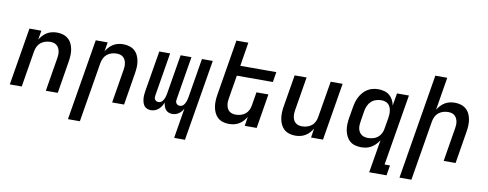

<svg xmlns="http://www.w3.org/2000/svg" viewBox="-74 -1116 4347 1711"><g transform="rotate(10 2100.0 -260.0)"><path d="M27 0 113 -520H221L207 -437Q219 -457 235.5 -475Q252 -493 273 -505.5Q294 -518 317 -523Q340 -528 362 -528Q391 -528 417.5 -520Q444 -512 464 -494.5Q484 -477 495.5 -452.5Q507 -428 511.5 -401Q516 -374 514.5 -345.5Q513 -317 508 -288L461 0H353L403 -303Q406 -319 406.5 -335Q407 -351 404 -366.5Q401 -382 394 -395.5Q387 -409 375.5 -418.5Q364 -428 349 -432Q334 -436 317 -436Q296 -436 273.5 -429.5Q251 -423 232.5 -408.5Q214 -394 203.5 -372.5Q193 -351 189 -329L135 0Z M591 215 713 -520H821L807 -437Q819 -457 835.5 -475Q852 -493 873 -505.5Q894 -518 917 -523Q940 -528 962 -528Q991 -528 1017.5 -520Q1044 -512 1064 -494.5Q1084 -477 1095.5 -452.5Q1107 -428 1111.5 -401Q1116 -374 1114.5 -345.5Q1113 -317 1108 -288L1061 0H953L1003 -303Q1006 -319 1006.5 -335Q1007 -351 1004 -366.5Q1001 -382 994 -395.5Q987 -409 975.5 -418.5Q964 -428 949 -432Q934 -436 917 -436Q896 -436 873.5 -429.5Q851 -423 832.5 -408.5Q814 -394 803.5 -372.5Q793 -351 789 -329L699 215Z M1552 215 1597 -58Q1590 -44 1579.5 -31.5Q1569 -19 1556 -10Q1543 -1 1528 3.5Q1513 8 1498 8Q1480 8 1464 1.5Q1448 -5 1437.5 -18Q1427 -31 1422 -47Q1417 -63 1415 -81Q1408 -63 1398 -47Q1388 -31 1373.5 -18Q1359 -5 1340.5 1.5Q1322 8 1305 8Q1287 8 1271 2Q1255 -4 1245 -16.5Q1235 -29 1230 -45Q1225 -61 1223 -78Q1221 -95 1222 -112.5Q1223 -130 1226 -148L1288 -520H1386L1322 -132Q1320 -121 1320 -111Q1320 -101 1325.5 -92.5Q1331 -84 1339.5 -79.5Q1348 -75 1358 -75Q1368 -75 1377.5 -79.5Q1387 -84 1393.5 -91.5Q1400 -99 1404.5 -108Q1409 -117 1412.5 -126.5Q1416 -136 1418 -145Q1420 -154 1422 -164L1481 -520H1579L1515 -132Q1513 -121 1513 -111Q1513 -101 1518.5 -92.5Q1524 -84 1532.5 -79.5Q1541 -75 1551 -75Q1561 -75 1570.5 -79.5Q1580 -84 1586.5 -91.5Q1593 -99 1597.5 -108Q1602 -117 1605.5 -126.5Q1609 -136 1611 -145Q1613 -154 1615 -164L1674 -520H1772L1650 215Z M2011 8Q1982 8 1955.5 0Q1929 -8 1909.5 -25.5Q1890 -43 1878.5 -67.5Q1867 -92 1862.5 -119Q1858 -146 1859 -174.5Q1860 -203 1865 -232L1948 -735H2056L2021 -520H2347L2332 -428H2006L1971 -217Q1968 -201 1967.5 -185Q1967 -169 1970 -153.5Q1973 -138 1979.5 -124.5Q1986 -111 1998 -101.5Q2010 -92 2025 -88Q2040 -84 2057 -84Q2078 -84 2100.5 -90.5Q2123 -97 2141.5 -111.5Q2160 -126 2170.5 -147.5Q2181 -169 2184 -191L2204 -312H2312L2261 0H2153L2166 -83Q2154 -63 2137.5 -45Q2121 -27 2100 -14.5Q2079 -2 2056 3Q2033 8 2011 8Z M2611 8Q2582 8 2555.5 0Q2529 -8 2509.5 -25.5Q2490 -43 2478.5 -67.5Q2467 -92 2462.5 -119Q2458 -146 2459 -174.5Q2460 -203 2465 -232L2513 -520H2621L2571 -217Q2568 -201 2567.5 -185Q2567 -169 2570 -153.5Q2573 -138 2579.5 -124.5Q2586 -111 2598 -101.5Q2610 -92 2625 -88Q2640 -84 2657 -84Q2678 -84 2700.5 -90.5Q2723 -97 2741.5 -111.5Q2760 -126 2770.5 -147.5Q2781 -169 2784 -191L2839 -520H2947L2861 0H2753L2766 -83Q2754 -63 2737.5 -45Q2721 -27 2700 -14.5Q2679 -2 2656 3Q2633 8 2611 8Z M3253 -84Q3275 -84 3298 -90Q3321 -96 3339.5 -110.5Q3358 -125 3369.5 -146.5Q3381 -168 3384 -191L3401 -291Q3404 -308 3404.5 -325Q3405 -342 3402.5 -358.5Q3400 -375 3393.5 -390Q3387 -405 3375 -415.5Q3363 -426 3347 -431Q3331 -436 3313 -436Q3290 -436 3265.5 -428.5Q3241 -421 3222.5 -404Q3204 -387 3193.5 -363.5Q3183 -340 3179 -317L3163 -217Q3160 -201 3159.5 -184.5Q3159 -168 3162 -152.5Q3165 -137 3173 -123.5Q3181 -110 3193 -101Q3205 -92 3220.5 -88Q3236 -84 3253 -84ZM3317 215 3367 -84Q3354 -63 3336.5 -45Q3319 -27 3298 -14.5Q3277 -2 3253.5 3Q3230 8 3207 8Q3178 8 3151 0.5Q3124 -7 3104 -24.5Q3084 -42 3072 -66.5Q3060 -91 3055 -118Q3050 -145 3051 -174Q3052 -203 3057 -232L3074 -332Q3078 -356 3085 -380Q3092 -404 3104 -426.5Q3116 -449 3133.5 -469Q3151 -489 3173 -502.5Q3195 -516 3219.5 -522Q3244 -528 3268 -528Q3296 -528 3323 -521Q3350 -514 3370 -497.5Q3390 -481 3402.5 -457.5Q3415 -434 3420 -407L3439 -520H3547L3440 123H3489L3474 215Z M3591 215 3748 -735H3856L3807 -437Q3819 -457 3835.5 -475Q3852 -493 3873 -505.5Q3894 -518 3917 -523Q3940 -528 3962 -528Q3991 -528 4017.5 -520Q4044 -512 4064 -494.5Q4084 -477 4095.5 -452.5Q4107 -428 4111.5 -401Q4116 -374 4114.5 -345.5Q4113 -317 4108 -288L4061 0H3953L4003 -303Q4006 -319 4006.5 -335Q4007 -351 4004 -366.5Q4001 -382 3994 -395.5Q3987 -409 3975.5 -418.5Q3964 -428 3949 -432Q3934 -436 3917 -436Q3896 -436 3873.5 -429.5Q3851 -423 3832.5 -408.5Q3814 -394 3803.5 -372.5Q3793 -351 3789 -329L3699 215Z"/></g></svg>

Font: Iosevka SmBd Ex Obl
Style: Regular
Weight: 600
Width: 7
Italic angle: -9°
Monospace: yes
Designer: Belleve Invis
Foundry: Belleve Invis
Version: Version 32.5.0; ttfautohint (v1.8.4)